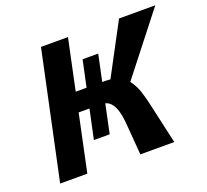

<svg xmlns="http://www.w3.org/2000/svg" viewBox="-115 -797 1007 936"><g transform="rotate(-20 389.0 -329.0)"><path d="M461 0 448 -163Q445 -202 436.5 -231.5Q428 -261 411 -278Q394 -295 366 -295H230L251 -395H421Q466 -395 496 -379.5Q526 -364 543.5 -338Q561 -312 571 -280.5Q581 -249 588 -218L637 0ZM45 0 185 -658H325L186 0ZM413 -326 590 -658H778L518 -326ZM354 -143H272L355 -532H436Z"/></g></svg>

Font: Ysabeau Infant ExtraBold
Style: Italic
Weight: 800
Italic angle: -12°
Designer: Christian Thalmann (Catharsis Fonts)
Version: Version 2.001;gftools[0.9.30]; featfreeze: ss01,ss02,lnum